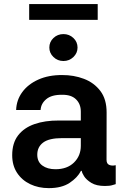

<svg xmlns="http://www.w3.org/2000/svg" viewBox="-20 -927 615 957"><path d="M223.4 10.7Q171.5 10.7 130.1 -9.2Q88.8 -29.1 64.8 -65.9Q40.8 -102.6 40.8 -153.4Q40.8 -214.1 70.3 -252.3Q99.8 -290.5 152.2 -308.6Q204.5 -326.7 273.1 -326.3H382.8V-370.7Q382.8 -408.7 358.8 -432Q334.9 -455.3 289.8 -454.5Q237.6 -455.3 210.8 -432.9Q183.9 -410.5 182.5 -378.9L60.4 -378.6Q62.1 -428.6 91.1 -468Q120 -507.5 171.2 -530.4Q222.3 -553.3 289.8 -552.9Q347.7 -553.3 398.3 -534.1Q448.9 -514.9 480.3 -473.5Q511.7 -432.2 511.4 -365.4L511 -130.7Q511 -110.1 525.2 -104.8Q539.4 -99.4 554.7 -103.3H556.8V-9.2Q554.3 -9.2 541.4 -4.6Q528.4 0 503.2 0Q460.6 0 435.4 -15.4Q410.2 -30.9 399 -48.8Q387.8 -66.8 387.8 -74.6V-75.3H383.5Q366.5 -41.9 327.1 -15.6Q287.6 10.7 223.4 10.7ZM256.4 -83.5Q314.6 -83.5 348.7 -116.8Q382.8 -150.2 382.8 -200.3V-238.6H289.8Q224.8 -238.6 195.3 -216.6Q165.8 -194.6 165.8 -155.9Q165.8 -120.4 191.1 -101.9Q216.3 -83.5 256.4 -83.5ZM467 -906.6V-828.1H125.4V-906.6ZM296.2 -622.9Q267 -622.9 246.4 -642.8Q225.9 -662.6 225.9 -690Q225.9 -718 246.4 -737.6Q267 -757.1 296.2 -757.1Q325.3 -757.1 345.9 -737.6Q366.5 -718 366.5 -690Q366.5 -662.6 345.9 -642.8Q325.3 -622.9 296.2 -622.9Z"/></svg>

Font: Inter Zeller Semi Bold
Style: Regular
Weight: 600
Designer: Rasmus Andersson; Joe Bland
Foundry: zeller
Version: Version 3.015;git-dec3a8cb1